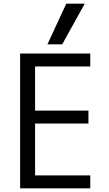

<svg xmlns="http://www.w3.org/2000/svg" viewBox="-20 -1020 590 1040"><path d="M89 0V-730H469V-660H170V-421H459V-351H170V-70H469V0ZM317 -780H237L339 -1000H439Z"/></svg>

Font: M PLUS Code Latin SemiExpanded
Style: Regular
Weight: 400
Width: 6
Designer: Coji Morishita
Foundry: UNDERFOREST DESIGN
Version: Version 1.002; ttfautohint (v1.8.3)